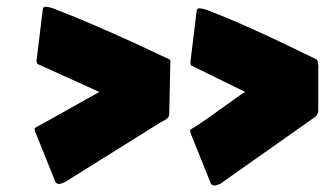

<svg xmlns="http://www.w3.org/2000/svg" viewBox="-20 -600 1022 585"><path d="M159.7 -39.6Q150.9 -39.6 147.5 -48.8L86.4 -200.7Q85.4 -204.6 85.4 -206.5Q85.4 -210.4 89.4 -211.9Q102.1 -218.8 130.1 -234.4Q158.2 -250 190.4 -268.1Q222.7 -286.1 248.5 -300.8Q274.4 -315.4 282.7 -319.8L97.2 -403.8Q91.3 -404.8 91.3 -415L110.4 -571.8Q111.8 -579.6 118.2 -579.6Q125 -579.6 140.1 -575.2Q208.5 -548.8 277.6 -518.8Q346.7 -488.8 403.8 -462.4Q460.9 -436 493.2 -420.4Q498.5 -420.4 499.5 -411.1Q499.5 -410.6 499.3 -410.2Q499 -409.7 499 -408.7L495.6 -254.4Q495.6 -244.6 490.2 -239.7Q484.9 -234.9 469.2 -227.1L178.2 -45.4Q171.4 -42.5 167.5 -41Q163.6 -39.6 159.7 -39.6ZM633.3 -34.7Q624.5 -34.7 621.1 -43.9L560.1 -195.8Q559.1 -199.7 559.1 -201.7Q559.1 -205.6 563 -207Q575.7 -213.9 599.4 -230.2Q623 -246.6 649.4 -265.6Q675.8 -284.7 697.3 -300Q718.8 -315.4 727.1 -319.8L565.9 -398.9Q560.1 -399.9 560.1 -410.2L579.1 -566.9Q580.6 -574.7 586.9 -574.7Q593.8 -574.7 608.9 -570.3Q677.2 -543.9 741.7 -514.9Q806.2 -485.8 858.9 -460.4Q911.6 -435.1 943.8 -419.4Q947.8 -417.5 948.7 -408.9Q949.7 -400.4 950.2 -396.5Q950.2 -396 950 -395.5Q949.7 -395 949.7 -394V-264.2Q949.7 -254.4 944.1 -247.8Q938.5 -241.2 923.3 -231.9L651.9 -40.5Q645 -37.6 641.1 -36.1Q637.2 -34.7 633.3 -34.7Z"/></svg>

Font: Seymour One
Style: Regular
Weight: 400
Designer: Vernon Adams
Foundry: Vernon Adams
Version: Version 1.100; ttfautohint (v1.8.4.7-5d5b);gftools[0.9.33]